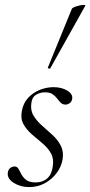

<svg xmlns="http://www.w3.org/2000/svg" viewBox="-20 -751 367 782"><path d="M99 11Q63 11 35.5 -6.5Q8 -24 12 -49Q14 -61 22 -67Q30 -73 39 -73Q50 -73 55.5 -63Q61 -53 67.5 -40.5Q74 -28 87 -18Q100 -8 125 -8Q154 -8 172.5 -24.5Q191 -41 195 -74Q200 -105 187 -127.5Q174 -150 152 -168Q130 -186 109 -204.5Q88 -223 75.5 -245.5Q63 -268 69 -299Q75 -332 95.5 -353.5Q116 -375 143.5 -385.5Q171 -396 198 -396Q231 -396 254 -382Q277 -368 274 -349Q272 -336 263.5 -330.5Q255 -325 247 -325Q235 -325 227.5 -332.5Q220 -340 212.5 -350Q205 -360 194 -367.5Q183 -375 163 -375Q144 -375 127.5 -365.5Q111 -356 108 -333Q103 -303 116 -281Q129 -259 150.5 -240Q172 -221 193.5 -201.5Q215 -182 227.5 -158Q240 -134 235 -102Q230 -72 210.5 -46Q191 -20 162 -4.5Q133 11 99 11ZM185 -473Q184 -470 178.5 -472Q173 -474 175 -476L273 -716Q275 -719 283.5 -722.5Q292 -726 303 -728.5Q314 -731 321.5 -731Q329 -731 327 -727Z"/></svg>

Font: Cormorant Garamond Light
Style: Italic
Weight: 300
Italic angle: -10°
Designer: Christian Thalmann (Catharsis Fonts)
Foundry: Catharsis Fonts
Version: Version 4.001